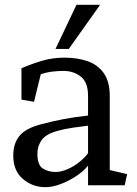

<svg xmlns="http://www.w3.org/2000/svg" viewBox="-20 -768 566 796"><path d="M265 -565H210L297 -748H395ZM345 0V-81Q325 -57 294.5 -37Q264 -17 230.5 -4.5Q197 8 168 8Q115 8 75 -26Q35 -60 35 -123Q35 -173 60.5 -204.5Q86 -236 151 -253Q200 -266 245.5 -274.5Q291 -283 345 -289V-371Q345 -427 315 -450.5Q285 -474 243 -474Q220 -474 196 -471Q172 -468 149 -460L121 -346L69 -355V-485Q108 -502 152.5 -515.5Q197 -529 248 -529Q300 -529 342.5 -514.5Q385 -500 410 -465Q435 -430 435 -370V-63L507 -46L497 0ZM135 -131Q135 -84 157.5 -69.5Q180 -55 210 -55Q234 -55 261 -67Q288 -79 310.5 -97.5Q333 -116 345 -133V-247Q313 -243 281 -238.5Q249 -234 217 -225Q170 -212 152.5 -187Q135 -162 135 -131Z"/></svg>

Font: Brawler
Style: Regular
Weight: 400
Designer: Oleg Frolov, Haley Fiege
Foundry: Oleg Frolov, Haley Fiege
Version: Version 1.101; ttfautohint (v1.8.3)